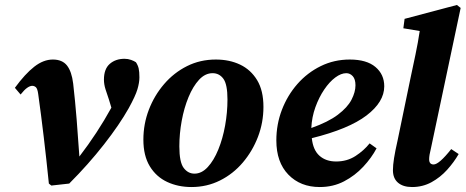

<svg xmlns="http://www.w3.org/2000/svg" viewBox="-20 -739 1877 774"><path d="M177 1Q167 -97 156.5 -185.5Q146 -274 134 -360Q131 -382 124.5 -387.5Q118 -393 110 -393Q101 -393 89.5 -385Q78 -377 63 -358L40 -385Q81 -441 118 -470Q155 -499 193 -499Q231 -499 250 -475Q269 -451 275 -402Q283 -332 289 -257.5Q295 -183 300 -108Q373 -203 429 -305L419 -338Q412 -358 405.5 -378.5Q399 -399 399 -418Q399 -461 422.5 -481.5Q446 -502 482 -502Q496 -502 508.5 -497.5Q521 -493 528 -488Q536 -476 539 -463Q542 -450 542 -427Q542 -406 534 -379Q526 -352 499 -303Q462 -237 399 -156.5Q336 -76 259 1L187 9Z M752 15Q698 15 654 -5.5Q610 -26 584 -68.5Q558 -111 558 -176Q558 -239 580 -296.5Q602 -354 641.5 -400Q681 -446 734 -472.5Q787 -499 850 -499Q905 -499 948 -478.5Q991 -458 1016.5 -416Q1042 -374 1042 -308Q1042 -245 1020 -187.5Q998 -130 959 -84Q920 -38 867 -11.5Q814 15 752 15ZM764 -39Q793 -39 817.5 -65.5Q842 -92 860 -136Q878 -180 887.5 -233Q897 -286 897 -338Q897 -399 880.5 -421.5Q864 -444 837 -444Q807 -444 782.5 -417.5Q758 -391 740 -347.5Q722 -304 712.5 -252Q703 -200 703 -149Q703 -85 720.5 -62Q738 -39 764 -39Z M1376 -444Q1355 -444 1331.5 -426.5Q1308 -409 1287 -378Q1266 -347 1251.5 -307Q1237 -267 1235 -223Q1303 -247 1342 -276.5Q1381 -306 1397 -337Q1413 -368 1413 -395Q1413 -420 1402 -432Q1391 -444 1376 -444ZM1269 15Q1191 15 1142.5 -35Q1094 -85 1094 -173Q1094 -238 1116.5 -296.5Q1139 -355 1179 -400.5Q1219 -446 1273 -472.5Q1327 -499 1390 -499Q1458 -499 1493.5 -469Q1529 -439 1529 -391Q1529 -328 1457.5 -273.5Q1386 -219 1237 -182Q1242 -134 1268 -111Q1294 -88 1335 -88Q1379 -88 1413 -110Q1447 -132 1470 -161L1498 -141Q1478 -103 1444.5 -67Q1411 -31 1367 -8Q1323 15 1269 15Z M1641 15Q1605 15 1584.5 -2.5Q1564 -20 1564 -53Q1564 -73 1568.5 -101.5Q1573 -130 1583 -174L1635 -425Q1645 -472 1655 -519.5Q1665 -567 1672 -614L1606 -625L1611 -663L1822 -719L1837 -707L1717 -140Q1710 -113 1710 -97Q1710 -76 1728 -76Q1750 -76 1799 -138L1829 -118Q1810 -85 1782.5 -54.5Q1755 -24 1719.5 -4.5Q1684 15 1641 15Z"/></svg>

Font: Source Serif Pro
Style: Bold Italic
Weight: 700
Italic angle: -12°
Designer: Frank Grießhammer
Foundry: Adobe Systems Incorporated
Version: Version 3.001;hotconv 1.0.111;makeotfexe 2.5.65597